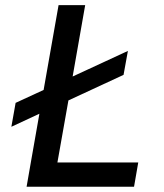

<svg xmlns="http://www.w3.org/2000/svg" viewBox="-20 -713 626 733"><path d="M23.4 -229 39.6 -320.3 146.5 -369.6 203.6 -693.4H305.2L257.3 -420.9L468.3 -518.6L451.7 -427.2L241.2 -329.6L199.2 -92.8H507.8L491.7 0H81.5L97.7 -92.8L130.4 -278.8Z"/></svg>

Font: CaskaydiaCove NFP
Style: Italic
Weight: 400
Italic angle: -10°
Designer: Aaron Bell
Foundry: Saja Typeworks
Version: Version 2111.001; VTT 6.35;Nerd Fonts 3.1.1